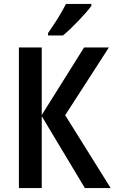

<svg xmlns="http://www.w3.org/2000/svg" viewBox="-20 -955 582 975"><path d="M411 0 192 -365V0H76V-714H192V-371L407 -714H533L311 -370L542 0ZM444 -925Q423 -896 378.5 -849.5Q334 -803 300 -775H224V-787Q284 -873 315 -935H444Z"/></svg>

Font: Noto Sans Display Medium Narrow
Style: Regular
Weight: 500
Width: 4
Designer: Monotype Design team
Foundry: Monotype Imaging Inc.
Version: Version 1.000